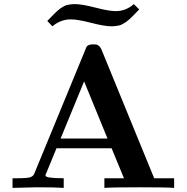

<svg xmlns="http://www.w3.org/2000/svg" viewBox="-20 -914 909 934"><path d="M41 0V-46.9H62Q113.8 -46.9 127.9 -52Q142.1 -57.1 147 -69.8L395 -671.9Q398.9 -683.1 401.9 -687.5Q404.8 -691.9 412.4 -695.1Q419.9 -698.2 434.1 -698.2Q445.3 -698.2 450.2 -697Q455.1 -695.8 462.2 -689.9Q469.2 -684.1 474.1 -671.9L730 -46.9H827.1V0Q792 -2.9 664.1 -2.9Q525.9 -2.9 487.8 0V-46.9H583L522.9 -192.9H254.9L205.1 -71.8Q201.2 -67.9 201.2 -60.1Q201.2 -46.9 290 -46.9V0Q252.9 -2.9 158.2 -2.9Q154.8 -2.9 41 0ZM210 -812Q214.8 -816.9 226.8 -829.3Q238.8 -841.8 243.4 -846.4Q248 -851.1 258.1 -860.1Q268.1 -869.1 272.9 -872.6Q277.8 -876 287.4 -881.6Q296.9 -887.2 304.4 -889.2Q312 -891.1 322.5 -892.6Q333 -894 345.2 -894Q378.4 -894 444.1 -877Q509.8 -859.9 543 -859.9Q592.8 -859.9 630.9 -894L657.2 -868.2Q652.3 -863.3 640.1 -850.6Q627.9 -837.9 623.5 -833.5Q619.1 -829.1 609.1 -820.1Q599.1 -811 594 -807.6Q588.9 -804.2 579.3 -798.6Q569.8 -793 562.5 -791Q555.2 -789.1 544.7 -787.6Q534.2 -786.1 522 -786.1Q487.8 -786.1 422.9 -803Q357.9 -819.8 324.2 -819.8Q275.4 -819.8 234.9 -786.1ZM274.9 -240.2H502.9L389.2 -518.1Z"/></svg>

Font: CMU Serif
Style: Bold
Weight: 700
Version: Version 0.7.0